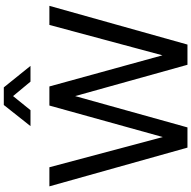

<svg xmlns="http://www.w3.org/2000/svg" viewBox="-18 -1014 1031 1036"><g transform="rotate(-90 498.0 -495.5)"><path d="M11 -745H114L277 -133L447 -745H550L718 -135L882 -745H985L776 0H667L498 -606L329 0H220ZM450 -991H545L661 -847H576L498 -941L422 -847H336Z"/></g></svg>

Font: Evergrow Sans 
Style: Medium
Weight: 500
Foundry: 10Web
Version: Version 1.000